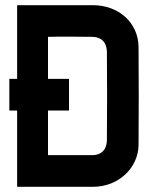

<svg xmlns="http://www.w3.org/2000/svg" viewBox="-20 -720 600 740"><path d="M165 -578C189 -579 301 -579 337 -578C363 -577 391 -565 392 -519C393 -455 393 -246 392 -181C391 -135 363 -123 338 -122H165V-294H246V-416H165ZM16 -294H46V0H338C439 0 513 -75 514 -161C515 -223 515 -478 514 -539C513 -633 437 -700 338 -700H46V-416H16Z"/></svg>

Font: Fervojo
Style: Bold
Weight: 700
Designer: kohakuno
Version: ver.1.0